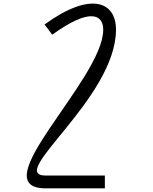

<svg xmlns="http://www.w3.org/2000/svg" viewBox="-20 -996 840 1051"><path d="M554 35V-35H231C10 -35 612 -454 615 -832C616 -987 477 -1046 224 -862L266 -806C468 -953 546 -920 545 -832C543 -560 -125 35 231 35Z"/></svg>

Font: Abbots Morton Experiment
Style: Regular
Weight: 400
Designer: Nathan Sharfi
Version: Version 1.000;PS 001.000;hotconv 1.0.70;makeotf.lib2.5.58329